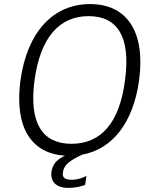

<svg xmlns="http://www.w3.org/2000/svg" viewBox="-20 -753 753 940"><path d="M421 -733C242 -733 113 -599 80 -358C50 -131 132 -1 298 9C253 30 237 56 232 87C226 134 252 167 315 167C347 167 378 160 397 152L403 108C391 115 364 127 330 127C296 127 284 115 288 91C292 55 322 32 383 4C530 -23 632 -151 661 -360C693 -600 600 -733 421 -733ZM592 -360C565 -148 472 -49 330 -49C188 -49 121 -149 149 -360C178 -572 272 -674 414 -674C555 -674 621 -573 592 -360Z"/></svg>

Font: United Sans ExtraLight
Style: Italic
Weight: 200
Italic angle: -8°
Designer: Pablo Impallari, Rodrigo Fuenzalida (Modified by Dan O. Williams)
Version: Version 1.000;PS 001.000;hotconv 1.0.88;makeotf.lib2.5.64775